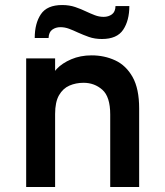

<svg xmlns="http://www.w3.org/2000/svg" viewBox="-20 -743 656 763"><path d="M84 0V-511H199V-390L184 -424Q184 -446.5 205.5 -469.2Q227 -492 263.2 -507.5Q299.5 -523 344 -523Q395 -523 438 -503Q481 -483 507 -436.8Q533 -390.5 533 -312V0H418V-288Q418 -358.5 386.8 -386.2Q355.5 -414 312 -414Q281.5 -414 255.8 -402.8Q230 -391.5 214.5 -364.5Q199 -337.5 199 -290V0ZM385 -588Q356.5 -588 333.2 -596.2Q310 -604.5 289 -614Q271 -622.5 254.2 -628.8Q237.5 -635 220 -635Q201.5 -635 187.8 -625.2Q174 -615.5 173 -592H118Q118 -650 142.5 -686.5Q167 -723 227 -723Q255.5 -723 279 -715Q302.5 -707 323 -697Q340 -689 357 -682.5Q374 -676 392 -676Q411 -676 424.8 -686Q438.5 -696 439 -719H494Q494 -661.5 469.5 -624.8Q445 -588 385 -588Z"/></svg>

Font: Overpass Mono Light
Style: Regular
Weight: 300
Monospace: yes
Designer: Delve Withrington, Dave Bailey
Foundry: Delve Fonts LLC
Version: Version 4.000